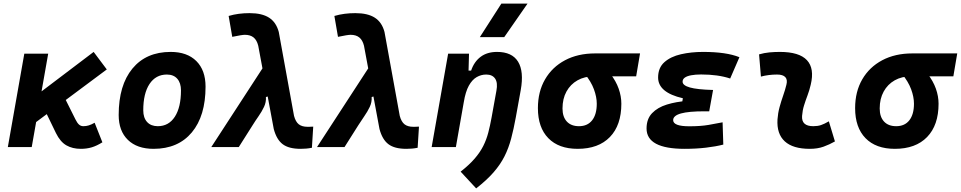

<svg xmlns="http://www.w3.org/2000/svg" viewBox="-20 -815 5325 1064"><path d="M156.7 -121.1 76.7 -207.5 499 -527.3 571.8 -430.2ZM23.4 0 114.7 -517.6H247.1L155.8 0ZM427.7 9.8Q381.8 9.8 347.9 -9.5Q314 -28.8 290 -77.6L205.6 -252L332.5 -284.7L397.9 -153.8Q407.7 -133.8 417.7 -124.8Q427.7 -115.7 441.9 -115.7Q457.5 -115.7 471.9 -120.1Q486.3 -124.5 504.4 -134.8L547.4 -26.4Q516.1 -6.8 488.3 1.5Q460.4 9.8 427.7 9.8Z M831.1 9.8Q739.7 9.8 688.7 -39.8Q637.7 -89.4 637.7 -177.7Q637.7 -342.8 713.9 -435.1Q790 -527.3 925.8 -527.3Q1017.1 -527.3 1068.1 -476.6Q1119.1 -425.8 1119.1 -335Q1119.1 -172.4 1043.1 -81.3Q967 9.8 831.1 9.8ZM854.4 -115.7Q915 -115.7 949 -168.2Q982.9 -220.7 982.9 -314Q982.9 -355.2 962.5 -378.5Q942 -401.9 904.8 -401.9Q843.2 -401.9 808.5 -349.5Q773.9 -297.1 773.9 -203.6Q773.9 -162.1 795.2 -138.9Q816.4 -115.7 854.4 -115.7Z M1646 9.8Q1580.6 9.8 1546.6 -15.9Q1512.7 -41.5 1497.1 -100.1L1411.1 -561.5Q1403.3 -592.8 1385.3 -607.4Q1367.2 -622.1 1336.9 -622.1Q1329.1 -622.1 1312 -619.4Q1294.9 -616.7 1267.1 -610.8L1247.1 -726.6Q1275.4 -734.9 1303.7 -738.5Q1332 -742.2 1363.3 -742.2Q1432.1 -742.2 1471.4 -716.8Q1510.7 -691.4 1524.9 -637.7L1609.4 -172.9Q1618.2 -140.1 1635.7 -126.2Q1653.3 -112.3 1685.1 -112.3Q1689.9 -112.3 1697 -112.5Q1704.1 -112.8 1715.8 -113.3L1708.5 3.9Q1691.4 7.3 1676.8 8.5Q1662.1 9.8 1646 9.8ZM1150.9 0 1452.6 -463.9 1523.4 -297.4 1453.6 -277.3Q1455.6 -249 1443.1 -222.7Q1430.7 -196.3 1412.8 -170.9Q1395 -145.5 1379.9 -121.1L1303.2 0Z M2231.9 9.8Q2166.5 9.8 2132.6 -15.9Q2098.6 -41.5 2083 -100.1L1997.1 -561.5Q1989.3 -592.8 1971.2 -607.4Q1953.1 -622.1 1922.9 -622.1Q1915 -622.1 1897.9 -619.4Q1880.9 -616.7 1853 -610.8L1833 -726.6Q1861.3 -734.9 1889.6 -738.5Q1918 -742.2 1949.2 -742.2Q2018.1 -742.2 2057.4 -716.8Q2096.7 -691.4 2110.8 -637.7L2195.3 -172.9Q2204.1 -140.1 2221.7 -126.2Q2239.3 -112.3 2271 -112.3Q2275.9 -112.3 2283 -112.5Q2290 -112.8 2301.8 -113.3L2294.4 3.9Q2277.3 7.3 2262.7 8.5Q2248 9.8 2231.9 9.8ZM1736.8 0 2038.6 -463.9 2109.4 -297.4 2039.6 -277.3Q2041.5 -249 2029.1 -222.7Q2016.6 -196.3 1998.8 -170.9Q1981 -145.5 1965.8 -121.1L1889.2 0Z M2372.1 0 2463.4 -517.6H2579.1L2575.7 -394L2506.3 0ZM2734.4 -527.3Q2817.4 -527.3 2850.8 -473.4Q2884.3 -419.4 2865.7 -315.4L2838.4 -164.6Q2826.7 -100.1 2812.7 -47.4Q2798.8 5.4 2775.9 51Q2752.9 96.7 2715.3 139.9Q2677.7 183.1 2618.7 229L2532.7 136.2Q2581.1 98.1 2610.8 63.5Q2640.6 28.8 2658.2 -6.3Q2675.8 -41.5 2685.8 -79.8Q2695.8 -118.2 2704.1 -163.6L2731 -312.5Q2739.3 -356.4 2723.9 -379.2Q2708.5 -401.9 2674.3 -401.9Q2646.5 -401.9 2621.6 -387.7Q2596.7 -373.5 2578.1 -340.1Q2559.6 -306.6 2550.3 -249.5L2573.7 -423.8H2590.8Q2607.4 -473.1 2643.6 -500.2Q2679.7 -527.3 2734.4 -527.3ZM2639.2 -609.4 2758.3 -794.9H2903.3L2774.4 -609.4Z M3181.2 9.8Q3076.2 9.8 3018.6 -49.3Q2960.9 -108.4 2960.9 -215.8Q2960.9 -307.1 3000.5 -375.2Q3040 -443.4 3111.3 -481.2Q3182.6 -519 3277.8 -519H3526.9L3505.4 -392.1H3272.5Q3219.7 -392.1 3180.4 -369.9Q3141.1 -347.7 3119.1 -307.6Q3097.2 -267.6 3097.2 -213.9Q3097.2 -167.5 3121.1 -141.6Q3145 -115.7 3188.5 -115.7Q3235.8 -115.7 3261.5 -148.4Q3287.1 -181.2 3287.1 -240.2Q3287.1 -277.8 3271.2 -320.6Q3255.4 -363.3 3220.7 -405.3H3362.8Q3393.6 -365.7 3408.4 -323.7Q3423.3 -281.7 3423.3 -240.2Q3423.3 -121.1 3359.9 -55.7Q3296.4 9.8 3181.2 9.8Z M3773.9 9.8Q3563 9.8 3563 -103Q3563 -155.8 3593.5 -187.7Q3624 -219.7 3675.5 -235.6Q3727.1 -251.5 3789.1 -255.9L3931.6 -316.4L3910.2 -198.2H3884.8Q3840.8 -198.2 3808.1 -195.3Q3775.4 -192.4 3753.7 -186.3Q3731.9 -180.2 3721.2 -170.9Q3710.4 -161.6 3710.4 -149.4Q3710.4 -115.2 3799.8 -115.2Q3863.3 -115.2 3906.7 -122.8Q3950.2 -130.4 3984.4 -137.2L3988.3 -13.7Q3945.8 -2.9 3891.8 3.4Q3837.9 9.8 3773.9 9.8ZM3753.9 -210.4 3764.2 -270.5Q3627 -302.2 3627 -385.3Q3627 -439.5 3661.9 -470.5Q3696.8 -501.5 3753.7 -514.4Q3810.5 -527.3 3876.5 -527.3Q4005.4 -527.3 4077.6 -498L4026.4 -379.9Q3959 -402.3 3865.2 -402.3Q3833.5 -402.3 3810.3 -397.9Q3787.1 -393.6 3774.9 -384.8Q3762.7 -376 3762.7 -362.3Q3762.7 -341.8 3803 -330.3Q3843.3 -318.8 3931.6 -316.4L3910.2 -198.2Z M4573.2 -142.6 4606.9 -31.2Q4577.1 -14.2 4543.9 -2.2Q4510.7 9.8 4467.8 9.8Q4374 9.8 4328.9 -31.7Q4283.7 -73.2 4288.6 -153.3Q4291 -188 4300 -221.2Q4309.1 -254.4 4320.1 -285.6Q4331.1 -316.9 4337.9 -345.2Q4345.2 -373 4332 -387.5Q4318.8 -401.9 4286.1 -401.9Q4239.7 -401.9 4196.8 -390.6L4186.5 -513.7Q4215.3 -522 4244.1 -524.7Q4272.9 -527.3 4301.8 -527.3Q4409.2 -527.3 4451.9 -481.4Q4494.6 -435.5 4472.7 -345.2Q4465.3 -313.5 4454.8 -285.9Q4444.3 -258.3 4435.8 -231Q4427.2 -203.6 4424.8 -172.4Q4420.9 -115.7 4486.8 -115.7Q4511.2 -115.7 4529.5 -121.8Q4547.9 -127.9 4573.2 -142.6Z M4939 9.8Q4834 9.8 4776.4 -49.3Q4718.8 -108.4 4718.8 -215.8Q4718.8 -307.1 4758.3 -375.2Q4797.9 -443.4 4869.1 -481.2Q4940.4 -519 5035.6 -519H5284.7L5263.2 -392.1H5030.3Q4977.5 -392.1 4938.2 -369.9Q4898.9 -347.7 4877 -307.6Q4855 -267.6 4855 -213.9Q4855 -167.5 4878.9 -141.6Q4902.8 -115.7 4946.3 -115.7Q4993.7 -115.7 5019.3 -148.4Q5044.9 -181.2 5044.9 -240.2Q5044.9 -277.8 5029.1 -320.6Q5013.2 -363.3 4978.5 -405.3H5120.6Q5151.4 -365.7 5166.3 -323.7Q5181.2 -281.7 5181.2 -240.2Q5181.2 -121.1 5117.7 -55.7Q5054.2 9.8 4939 9.8Z"/></svg>

Font: Cascadia Code PL
Style: Italic
Weight: 400
Italic angle: -10°
Monospace: yes
Designer: Aaron Bell
Foundry: Saja Typeworks
Version: Version 2404.023